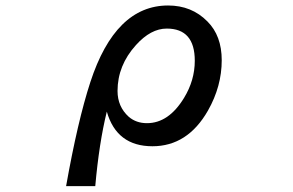

<svg xmlns="http://www.w3.org/2000/svg" viewBox="-20 -541 1040 682"><path d="M214.8 120.1Q255.9 -111.3 300.8 -249Q389.6 -521.5 577.1 -521.5Q661.1 -521.5 716.8 -464.8Q767.6 -414.1 767.6 -327.1Q767.6 -234.4 718.8 -148.4Q646.5 -21.5 521.5 -21.5Q394.5 -21.5 359.4 -144.5Q332 -33.2 318.4 120.1ZM572.3 -439.5Q515.6 -439.5 462.9 -380.9Q397.5 -308.6 397.5 -217.8Q397.5 -162.1 437.5 -126Q463.9 -103.5 502 -103.5Q579.1 -103.5 633.8 -193.4Q671.9 -255.9 671.9 -325.2Q671.9 -439.5 572.3 -439.5Z"/></svg>

Font: MotoyaLCedar
Style: W3 mono
Weight: 400
Version: Version 1.01